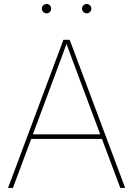

<svg xmlns="http://www.w3.org/2000/svg" viewBox="-20 -923 655 943"><path d="M19.5 0 291.5 -727.5H322.3L594.7 0H570.8L359.9 -563.5Q345.2 -602.5 330.8 -641.6Q316.4 -680.7 302.2 -719.7H311Q296.9 -680.7 282.5 -641.6Q268.1 -602.5 253.4 -563.5L43.5 0ZM127.4 -240.7V-263.2H487.3V-240.7ZM406.2 -857.4Q396.5 -857.4 389.6 -864.3Q382.8 -871.1 382.8 -880.4Q382.8 -890.1 389.6 -896.7Q396.5 -903.3 406.2 -903.3Q415.5 -903.3 422.1 -896.5Q428.7 -889.6 428.7 -880.4Q428.7 -871.1 422.1 -864.3Q415.5 -857.4 406.2 -857.4ZM209 -857.4Q199.2 -857.4 192.4 -864.3Q185.5 -871.1 185.5 -880.4Q185.5 -890.1 192.4 -896.7Q199.2 -903.3 209 -903.3Q218.3 -903.3 224.9 -896.5Q231.4 -889.6 231.4 -880.4Q231.4 -871.1 224.9 -864.3Q218.3 -857.4 209 -857.4Z"/></svg>

Font: Inter 24pt Thin
Style: Regular
Weight: 250
Designer: Rasmus Andersson
Foundry: rsms
Version: Version 4.001;git-66647c0bb